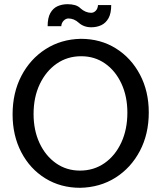

<svg xmlns="http://www.w3.org/2000/svg" viewBox="-20 -881 769 915"><path d="M362 14Q269 14 196 -31Q123 -76 81.5 -155.5Q40 -235 40 -336Q40 -439 82 -519.5Q124 -600 197.5 -647Q271 -694 365 -696Q459 -696 532 -650.5Q605 -605 647 -525.5Q689 -446 689 -345Q689 -242 646.5 -161.5Q604 -81 530.5 -34.5Q457 12 362 14ZM361 -68Q427 -68 478 -103.5Q529 -139 558 -201.5Q587 -264 587 -344Q587 -422 558.5 -483Q530 -544 480.5 -578.5Q431 -613 367 -613Q301 -613 250 -577.5Q199 -542 169.5 -480Q140 -418 140 -338Q140 -260 168.5 -199Q197 -138 247 -103Q297 -68 361 -68ZM447 -857Q446 -840 436.5 -830Q427 -820 414 -820Q401 -820 388 -825.5Q375 -831 364 -841Q353 -852 337.5 -856.5Q322 -861 302 -861Q276 -861 254.5 -851.5Q233 -842 220 -819Q207 -796 207 -756H272Q273 -772 283.5 -782.5Q294 -793 306 -793Q319 -793 331.5 -788Q344 -783 356 -772Q367 -762 382 -756.5Q397 -751 415 -751Q441 -751 462.5 -761Q484 -771 497 -794Q510 -817 510 -857Z"/></svg>

Font: Catamaran Thin Medium
Style: Regular
Weight: 500
Version: Version 2.000